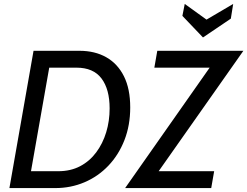

<svg xmlns="http://www.w3.org/2000/svg" viewBox="-20 -959 1261 979"><path d="M28 0 151 -700H385Q464 -700 522 -667Q580 -634 612 -570Q644 -506 644 -411Q644 -320 614.5 -244.5Q585 -169 532.5 -114Q480 -59 410.5 -29.5Q341 0 262 0ZM138 -86H277Q340 -86 388.5 -111.5Q437 -137 470.5 -182Q504 -227 521.5 -284.5Q539 -342 539 -406Q539 -504 497.5 -559Q456 -614 370 -614H231ZM618 0 1049 -614H767L782 -700H1221L789 -86H1072L1057 0ZM1015 -768 910 -878 922 -939 1033 -859 1169 -939 1157 -864Z"/></svg>

Font: Cabin VF Beta
Style: Italic
Weight: 400
Italic angle: -7°
Designer: Pablo Impallari
Foundry: Pablo Impallari. http://www.impallari.com Igino Marini. http://www.ikern.com
Version: Version 2.300